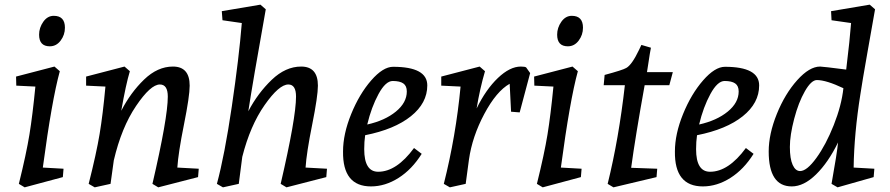

<svg xmlns="http://www.w3.org/2000/svg" viewBox="-20 -790 3825 825"><path d="M214 -504 237 -484Q203 -361 164 -70L253 -65L250 -29L86 15L61 0Q93 -129 106.5 -212Q120 -295 132 -418L50 -422L49 -461ZM211 -722Q259 -722 259 -671Q259 -640 240.5 -615.5Q222 -591 194 -591Q148 -591 148 -641Q148 -671 166 -696.5Q184 -722 211 -722Z M723 -504Q795 -504 795 -422Q795 -377 770.5 -255Q746 -133 742 -70L834 -65L831 -29L660 15L635 0Q701 -284 701 -375Q701 -427 667 -427Q627 -427 564.5 -334.5Q502 -242 469 -101L455 0L387 15L361 0Q394 -130 408 -214Q422 -298 433 -418L350 -422V-461L515 -504L538 -484Q521 -428 501 -314Q541 -392 599 -448Q657 -504 723 -504Z M1274 -504Q1346 -504 1346 -422Q1346 -377 1321.5 -255Q1297 -133 1293 -70L1385 -65L1382 -29L1211 15L1186 0Q1252 -284 1252 -375Q1252 -427 1219 -427Q1179 -427 1117 -338.5Q1055 -250 1021 -116Q1018 -95 1006 0L938 15L912 0Q945 -122 976 -332Q1007 -542 1019 -691L936 -703L933 -742L1099 -770L1122 -750Q1065 -431 1047 -312Q1088 -390 1147.5 -447Q1207 -504 1274 -504Z M1669 -503Q1816 -503 1816 -423Q1816 -347 1745.5 -290.5Q1675 -234 1549 -209Q1545 -181 1545 -149Q1545 -52 1605 -52Q1684 -52 1759 -154L1792 -129Q1750 -62 1692.5 -25.5Q1635 11 1574 11Q1452 11 1454 -139Q1454 -214 1489 -300Q1524 -386 1575 -444.5Q1626 -503 1669 -503ZM1558 -255Q1634 -272 1681 -310.5Q1728 -349 1728 -397Q1728 -421 1713 -431.5Q1698 -442 1667.5 -442Q1637 -442 1606.5 -386Q1576 -330 1558 -255Z M2218 -504Q2237 -504 2241 -500L2258 -476L2213 -307L2176 -310L2170 -430Q2113 -398 2061 -300.5Q2009 -203 1995 -104L1981 0L1913 15L1887 0Q1939 -206 1959 -418L1876 -422V-461L2041 -504L2064 -484Q2042 -409 2028 -324Q2068 -406 2119.5 -455Q2171 -504 2218 -504Z M2440 -504 2463 -484Q2429 -361 2390 -70L2479 -65L2476 -29L2312 15L2287 0Q2319 -129 2332.5 -212Q2346 -295 2358 -418L2276 -422L2275 -461ZM2437 -722Q2485 -722 2485 -671Q2485 -640 2466.5 -615.5Q2448 -591 2420 -591Q2374 -591 2374 -641Q2374 -671 2392 -696.5Q2410 -722 2437 -722Z M2856 -424H2750Q2710 -202 2692 -69L2804 -65L2801 -29L2616 15L2591 0Q2639 -194 2665 -424H2574L2578 -468Q2656 -489 2671 -498Q2695 -511 2726 -576L2736 -597L2777 -585Q2772 -560 2767 -525Q2762 -490 2760 -480H2871Z M3095 -503Q3242 -503 3242 -423Q3242 -347 3171.5 -290.5Q3101 -234 2975 -209Q2971 -181 2971 -149Q2971 -52 3031 -52Q3110 -52 3185 -154L3218 -129Q3176 -62 3118.5 -25.5Q3061 11 3000 11Q2878 11 2880 -139Q2880 -214 2915 -300Q2950 -386 3001 -444.5Q3052 -503 3095 -503ZM2984 -255Q3060 -272 3107 -310.5Q3154 -349 3154 -397Q3154 -421 3139 -431.5Q3124 -442 3093.5 -442Q3063 -442 3032.5 -386Q3002 -330 2984 -255Z M3382 11Q3283 11 3283 -139Q3283 -214 3318 -300.5Q3353 -387 3405.5 -445.5Q3458 -504 3504 -504Q3515 -504 3616 -491Q3632 -623 3637 -691L3553 -703L3551 -742L3717 -770L3740 -750Q3730 -693 3707.5 -566Q3685 -439 3677 -385Q3650 -215 3648 -70L3737 -65L3734 -29L3579 15L3553 0Q3577 -134 3581 -178Q3539 -92 3486.5 -40.5Q3434 11 3382 11ZM3490 -446Q3466 -446 3438.5 -398Q3411 -350 3392.5 -279.5Q3374 -209 3374 -158.5Q3374 -108 3386 -81.5Q3398 -55 3418 -55Q3447 -55 3488 -111.5Q3529 -168 3562.5 -252.5Q3596 -337 3604 -411Q3530 -446 3490 -446Z"/></svg>

Font: Andada
Style: Italic
Weight: 400
Italic angle: -8.29999°
Designer: Carolina Giovagnoli
Foundry: Carolina Giovagnoli
Version: Version 1.003